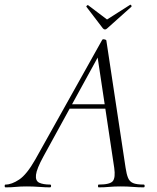

<svg xmlns="http://www.w3.org/2000/svg" viewBox="-58 -807 677 827"><path d="M-34 0Q-38 0 -38 -6Q-38 -12 -34 -12Q-8 -12 24.5 -33.5Q57 -55 94 -120L382 -635Q384 -639 391.5 -637.5Q399 -636 400 -633L483 -84Q487 -57 493.5 -41Q500 -25 515 -18.5Q530 -12 561 -12Q565 -12 565 -6Q565 0 561 0Q538 0 514 -2Q490 -4 462 -4Q434 -4 412.5 -2Q391 0 367 0Q364 0 364 -6Q364 -12 367 -12Q416 -12 428 -27Q440 -42 434 -84L361 -570L378 -587L129 -133Q100 -80 97 -54Q94 -28 111 -20Q128 -12 158 -12Q162 -12 162 -6Q162 0 157 0Q138 0 111 -2Q84 -4 58 -4Q29 -4 10.5 -2Q-8 0 -34 0ZM226 -339 241 -358H428L430 -339ZM385 -685 314 -778Q313 -780 316.5 -783Q320 -786 321 -785L403 -723L502 -786Q505 -788 507.5 -784Q510 -780 508 -778L404 -685Q394 -675 385 -685Z"/></svg>

Font: Cormorant Light
Style: Italic
Weight: 300
Italic angle: -10°
Designer: Christian Thalmann (Catharsis Fonts)
Foundry: Catharsis Fonts
Version: Version 4.000